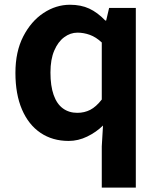

<svg xmlns="http://www.w3.org/2000/svg" viewBox="-20 -594 684 828"><path d="M418.9 214.9V37.3L424.2 -52.7Q395 -24 356.1 -5.1Q317.2 13.8 276.2 13.8Q206.3 13.8 154.6 -21.2Q102.9 -56.2 74.7 -122Q46.5 -187.8 46.5 -279.9Q46.5 -371.2 80.2 -436.8Q113.9 -502.4 167.7 -538Q221.6 -573.5 281.7 -573.5Q329 -573.5 364.7 -557Q400.4 -540.5 434.3 -505.3H437.8L450.6 -559.8H565.7V214.9ZM313.5 -107.4Q343.9 -107.4 369.3 -120.4Q394.6 -133.5 418.9 -164.8V-410.8Q393.8 -434.2 367.4 -443.7Q341 -453.2 314.1 -453.2Q283.2 -453.2 256.7 -433.4Q230.1 -413.7 213.9 -375.7Q197.6 -337.8 197.6 -281.5Q197.6 -223.5 211.3 -184.6Q225 -145.7 251.2 -126.6Q277.4 -107.4 313.5 -107.4Z"/></svg>

Font: Noto Sans KR Thin
Style: Regular
Weight: 100
Designer: Ryoko NISHIZUKA 西塚涼子 (kana, bopomofo & ideographs); Paul D. Hunt (Latin, Greek & Cyrillic); Sandoll Communications 산돌커뮤니
Foundry: Adobe
Version: Version 2.004-H2;hotconv 1.0.118;makeotfexe 2.5.65603